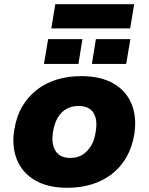

<svg xmlns="http://www.w3.org/2000/svg" viewBox="-20 -882 707 913"><path d="M300 11Q208 11 147 -24.5Q86 -60 60.5 -123Q35 -186 48 -265Q58 -328 85.5 -375Q113 -422 154.5 -454.5Q196 -487 249.5 -503.5Q303 -520 366 -520Q459 -520 519.5 -485Q580 -450 605.5 -388Q631 -326 619 -246Q609 -183 581.5 -135Q554 -87 512 -54.5Q470 -22 416.5 -5.5Q363 11 300 11ZM314 -131Q349 -131 373 -146.5Q397 -162 413.5 -189.5Q430 -217 435 -255Q445 -313 424.5 -345.5Q404 -378 353 -378Q320 -378 295 -363.5Q270 -349 254 -321.5Q238 -294 232 -255Q223 -198 244 -164.5Q265 -131 314 -131ZM224 -747 243 -862H618L599 -747ZM189 -578 209 -696H372L353 -578ZM417 -578 436 -696H600L580 -578Z"/></svg>

Font: Nunito Sans 6pt Black
Style: Italic
Weight: 900
Italic angle: -9°
Version: Version 3.101;gftools[0.9.27]